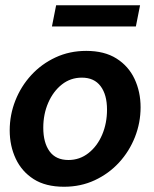

<svg xmlns="http://www.w3.org/2000/svg" viewBox="-20 -702 589 732"><path d="M224 10Q154 10 108.5 -19Q63 -48 40 -97Q17 -146 17 -205Q17 -264 38.5 -318.5Q60 -373 99 -415.5Q138 -458 191.5 -483Q245 -508 309 -508Q378 -508 424 -479Q470 -450 493 -401Q516 -352 516 -293Q516 -234 494.5 -179.5Q473 -125 434 -82.5Q395 -40 341.5 -15Q288 10 224 10ZM241 -92Q284 -92 317.5 -118.5Q351 -145 369.5 -188.5Q388 -232 388 -284Q388 -341 363.5 -373.5Q339 -406 292 -406Q249 -406 216 -380Q183 -354 164 -310.5Q145 -267 145 -215Q145 -158 169 -125Q193 -92 241 -92ZM178 -601 194 -682H514L498 -601Z"/></svg>

Font: Cabin VF Beta
Style: Italic
Weight: 400
Italic angle: -7°
Designer: Pablo Impallari
Foundry: Pablo Impallari. http://www.impallari.com Igino Marini. http://www.ikern.com
Version: Version 2.300